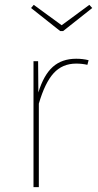

<svg xmlns="http://www.w3.org/2000/svg" viewBox="-20 -771 402 791"><path d="M137 -519 138 -390Q160 -462 197.5 -495.5Q235 -529 294 -529Q321 -529 345 -523L340 -504Q318 -509 294 -509Q237 -509 201 -469.5Q165 -430 140 -344V0H118V-519ZM228 -643 108 -738 119 -751 234 -667 348 -751 360 -738 240 -643Z"/></svg>

Font: FiraSans
Style: Regular
Weight: 150
Designer: Carrois Corporate & Edenspiekermann AG
Foundry: Carrois Corporate GbR & Edenspiekermann AG
Version: Version 3.106;PS 003.106;hotconv 1.0.70;makeotf.lib2.5.58329